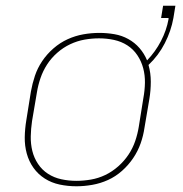

<svg xmlns="http://www.w3.org/2000/svg" viewBox="-20 -643 640 671"><path d="M247 8Q217 8 188.5 2Q160 -4 136.5 -19Q113 -34 97 -56.5Q81 -79 73.5 -106.5Q66 -134 66.5 -163.5Q67 -193 72 -223L88 -323Q93 -351 102 -378Q111 -405 127.5 -429.5Q144 -454 167 -474Q190 -494 216.5 -506Q243 -518 271 -523Q299 -528 327 -528Q354 -528 380 -523.5Q406 -519 428.5 -506.5Q451 -494 467.5 -475Q484 -456 494 -432Q523 -462 542.5 -499.5Q562 -537 569 -576V-580H543L550 -623H593L586 -580Q578 -535 556 -492Q534 -449 499 -416Q507 -388 507 -357.5Q507 -327 502 -297L485 -197Q481 -169 471.5 -142Q462 -115 445.5 -90.5Q429 -66 406.5 -46Q384 -26 357.5 -14Q331 -2 302.5 3Q274 8 247 8ZM247 -11Q272 -11 298 -15.5Q324 -20 348 -31.5Q372 -43 393 -61.5Q414 -80 429 -102.5Q444 -125 452.5 -150Q461 -175 465 -200L481 -300Q486 -327 486.5 -353.5Q487 -380 480.5 -404.5Q474 -429 460 -450Q446 -471 425 -484.5Q404 -498 378.5 -503.5Q353 -509 326 -509Q301 -509 275.5 -504.5Q250 -500 225.5 -488.5Q201 -477 180 -458.5Q159 -440 144.5 -417.5Q130 -395 121.5 -370Q113 -345 109 -320L92 -220Q88 -193 87.5 -166.5Q87 -140 93 -115.5Q99 -91 113 -70Q127 -49 148 -35.5Q169 -22 194.5 -16.5Q220 -11 247 -11Z"/></svg>

Font: Iosevka SS04 Th Ex Obl
Style: Regular
Weight: 100
Width: 7
Italic angle: -9°
Monospace: yes
Designer: Belleve Invis
Foundry: Belleve Invis
Version: Version 19.0.0; ttfautohint (v1.8.4)